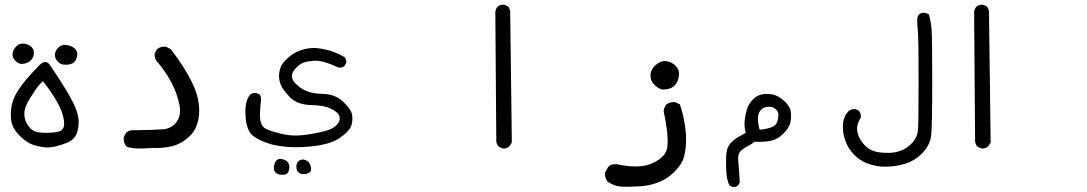

<svg xmlns="http://www.w3.org/2000/svg" viewBox="-20 -451 4540 802"><path d="M171 165Q144 162 120 154.5Q96 147 68.5 122Q41 97 31.5 71Q22 45 26.5 4.5Q31 -36 57.5 -76.5Q84 -117 145 -179Q171 -205 189 -179Q263 -69 287 -19.5Q311 30 308.5 66.5Q306 103 293.5 120Q281 137 259.5 145.5Q238 154 216 159.5Q194 165 171 165ZM236 94Q252 83 246.5 48Q241 13 216.5 -29Q192 -71 159 -112Q140 -94 129 -77Q118 -60 106.5 -42.5Q95 -25 87.5 -6Q80 13 82 33.5Q84 54 98 74.5Q112 95 132.5 100Q153 105 187.5 103.5Q222 102 236 94ZM247 -181Q232 -182 220.5 -194.5Q209 -207 209.5 -223Q210 -239 224.5 -253Q239 -267 261.5 -262.5Q284 -258 295 -245.5Q306 -233 301.5 -214Q297 -195 283.5 -187Q270 -179 247 -181ZM68 -184Q56 -185 43.5 -198Q31 -211 32.5 -227Q34 -243 48 -257.5Q62 -272 82.5 -268.5Q103 -265 113.5 -252.5Q124 -240 121 -222.5Q118 -205 103.5 -194.5Q89 -184 68 -184Z M616 167Q532 174 507 160Q495 144 497 122L507 103Q521 91 542 93Q626 92 661.5 89Q697 86 717.5 58.5Q738 31 729.5 -13Q721 -57 698 -102.5Q675 -148 640 -189Q624 -205 626 -227L636 -246Q652 -258 673 -256L693 -246Q752 -170 784 -102.5Q816 -35 811.5 25.5Q807 86 771.5 118.5Q736 151 697.5 160Q659 169 616 167Z M1155 279Q1140 278 1131 269.5Q1122 261 1124.5 243.5Q1127 226 1136.5 217.5Q1146 209 1165 215.5Q1184 222 1187.5 237Q1191 252 1184.5 266.5Q1178 281 1155 279ZM1246 276Q1234 276 1226 268.5Q1218 261 1218 245Q1218 229 1229 220.5Q1240 212 1256 217.5Q1272 223 1277.5 243Q1283 263 1273 269.5Q1263 276 1246 276ZM1114 152Q1044 131 1025 103.5Q1006 76 1005 21Q1004 -34 1027 -58Q1038 -64 1052 -62L1065 -56Q1072 -45 1070 -31Q1063 30 1068 54.5Q1073 79 1093.5 88.5Q1114 98 1155.5 108Q1197 118 1239.5 114Q1282 110 1331.5 98Q1381 86 1395 59Q1409 32 1376 10.5Q1343 -11 1282.5 -12Q1222 -13 1191 -45Q1160 -77 1151.5 -100.5Q1143 -124 1146.5 -147.5Q1150 -171 1161 -186Q1172 -201 1194 -218.5Q1216 -236 1249.5 -245Q1283 -254 1316.5 -248.5Q1350 -243 1374 -234Q1398 -225 1420 -212Q1428 -202 1426 -188L1418 -174Q1407 -167 1393 -169Q1367 -182 1339.5 -190.5Q1312 -199 1288 -197Q1264 -195 1248 -189.5Q1232 -184 1214 -164.5Q1196 -145 1200.5 -125Q1205 -105 1238 -82.5Q1271 -60 1325.5 -59Q1380 -58 1412 -27.5Q1444 3 1449.5 23Q1455 43 1449 68.5Q1443 94 1401 124Q1359 154 1269.5 161.5Q1180 169 1114 152Z M2079 169 2062 161Q2052 148 2053 132L2049 -400Q2050 -413 2058 -423Q2070 -433 2087 -431L2104 -423L2111 -406L2118 144L2109 159Q2097 171 2079 169Z M2634 328Q2602 330 2574 328.5Q2546 327 2519 308Q2505 292 2507 271L2521 245Q2535 233 2556 235Q2618 248 2659.5 243Q2701 238 2732.5 215.5Q2764 193 2767.5 162.5Q2771 132 2765.5 90.5Q2760 49 2752 13Q2754 -3 2764 -15Q2780 -27 2801 -24L2820 -15Q2834 26 2841 72Q2848 118 2845 155.5Q2842 193 2833 216.5Q2824 240 2794 269.5Q2764 299 2722.5 313.5Q2681 328 2634 328ZM2748 -77Q2732 -79 2714 -96.5Q2696 -114 2697 -137.5Q2698 -161 2719 -179.5Q2740 -198 2763 -195.5Q2786 -193 2803 -175Q2820 -157 2815.5 -131Q2811 -105 2795 -91Q2779 -77 2748 -77Z M3040 330 3026 323Q3015 295 3013.5 262.5Q3012 230 3013.5 197.5Q3015 165 3032 147Q3049 129 3064.5 121Q3080 113 3095 104Q3088 77 3090.5 52.5Q3093 28 3100 5.5Q3107 -17 3124 -34.5Q3141 -52 3161.5 -56.5Q3182 -61 3206.5 -56.5Q3231 -52 3255.5 -29.5Q3280 -7 3283 14Q3286 35 3282 58Q3278 81 3253.5 106Q3229 131 3200 137Q3171 143 3132 141Q3115 154 3097.5 163Q3080 172 3070.5 184Q3061 196 3064 224.5Q3067 253 3070 311L3063 323Q3055 332 3040 330ZM3204 80Q3222 72 3226.5 58Q3231 44 3231.5 29Q3232 14 3217 2.5Q3202 -9 3179 -3.5Q3156 2 3148.5 26Q3141 50 3153 91Q3184 88 3204 80Z M3663 245Q3631 242 3602.5 231.5Q3574 221 3549 196.5Q3524 172 3511.5 138Q3499 104 3501 70Q3503 36 3524 14Q3536 3 3554 5L3568 12Q3577 23 3576 39Q3557 70 3560.5 95Q3564 120 3580.5 142Q3597 164 3614 173Q3631 182 3651 185Q3671 188 3696 187.5Q3721 187 3746 177Q3771 167 3791.5 144.5Q3812 122 3814.5 92Q3817 62 3817 -111Q3817 -284 3814.5 -312.5Q3812 -341 3811 -370Q3812 -382 3819 -391Q3829 -400 3846 -397L3860 -391Q3869 -360 3871.5 -325Q3874 -290 3874 -107Q3874 76 3869.5 115.5Q3865 155 3832.5 188.5Q3800 222 3756 234.5Q3712 247 3663 245Z M4079 169 4062 161Q4052 148 4053 132L4049 -400Q4050 -413 4058 -423Q4070 -433 4087 -431L4104 -423L4111 -406L4118 144L4109 159Q4097 171 4079 169Z"/></svg>

Font: NaniFont Regular
Style: Regular
Weight: 400
Designer: Nanigashitei
Version: Version 1.036